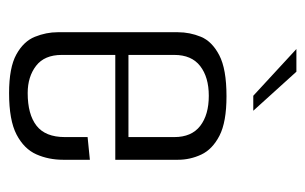

<svg xmlns="http://www.w3.org/2000/svg" viewBox="-145 -524 673 423"><g transform="rotate(90 191.5 -312.5)"><path d="M185 4Q129 4 100 -12Q71 -28 61 -53Q51 -78 51 -103V-368Q51 -394 61 -418.5Q71 -443 101.5 -459Q132 -475 192 -475Q249 -475 279 -459.5Q309 -444 320.5 -419.5Q332 -395 332 -368V-254L282 -252V-360Q282 -398 257.5 -417Q233 -436 191 -436Q150 -436 125.5 -417Q101 -398 101 -360V-112Q101 -74 125 -55.5Q149 -37 185 -37Q232 -37 257 -56.5Q282 -76 282 -119V-169L332 -174V-115Q332 -83 320 -56Q308 -29 276.5 -12.5Q245 4 185 4ZM59 -230V-259H332V-230ZM191 -534 88 -629H138L224 -534Z"/></g></svg>

Font: Smooch Sans Thin
Style: Regular
Weight: 400
Version: Version 1.010